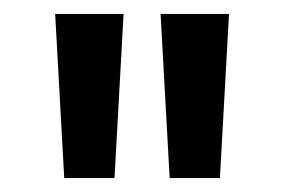

<svg xmlns="http://www.w3.org/2000/svg" viewBox="-20 -722 406 275"><path d="M72 -467 59 -702H157L144 -467ZM223 -467 210 -702H308L295 -467Z"/></svg>

Font: Red Hat Display Medium
Style: Regular
Weight: 500
Designer: Pentagram, MCKL
Foundry: Pentagram, MCKL
Version: Version 1.023